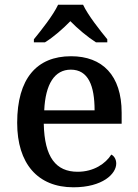

<svg xmlns="http://www.w3.org/2000/svg" viewBox="-20 -786 585 816"><path d="M124 -619V-606H171C207 -628 249 -665 279 -696C309 -665 353 -628 388 -606H436V-619C405 -657 354 -721 333 -766H227C206 -721 155 -657 124 -619ZM292 10C416 10 474 -47 474 -91C474 -110 464 -124 453 -129C429 -91 379 -56 310 -56C218 -56 169 -117 166 -260H497V-307C497 -466 415 -547 282 -547C136 -547 53 -452 53 -264C53 -91 140 10 292 10ZM382 -317H168C173 -429 212 -490 281 -490C355 -490 382 -422 382 -317Z"/></svg>

Font: Noto Serif Tamil Medium
Style: Italic
Weight: 500
Italic angle: -12°
Designer: Indian Type Foundry, Tom Grace, and the Monotype Design Team
Foundry: Monotype Imaging Inc.
Version: Version 2.003